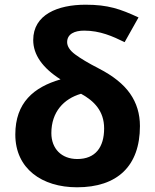

<svg xmlns="http://www.w3.org/2000/svg" viewBox="-20 -785 659 815"><path d="M45 -214C45 -69 158 10 307 10C478 10 574 -80 574 -250C574 -302 560 -348 532 -388C504 -428 460 -463 400 -494C355 -517 322 -537 299 -554C276 -571 265 -589 265 -606C265 -641 297 -655 337 -655C405 -655 458 -631 509 -606L568 -711C490 -747 439 -765 343 -765C225 -765 121 -723 121 -615C121 -553 160 -497 237 -448C123 -415 45 -349 45 -214ZM308 -110C241 -110 198 -154 198 -220C198 -310 251 -366 324 -387C379 -357 422 -314 422 -240C422 -160 385 -110 308 -110Z"/></svg>

Font: Passageway
Style: Regular
Weight: 700
Foundry: Ascender Corporation
Version: Version 1.11